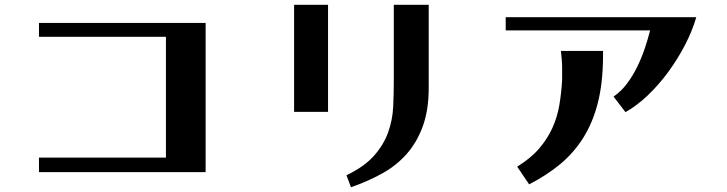

<svg xmlns="http://www.w3.org/2000/svg" viewBox="-20 -717 3040 803"><path d="M143 -621H840V3H143V-58H674V-563H143Z M1210 -249V-697H1352V-249ZM1627 -697H1773V-349Q1773 -258 1749 -191Q1725 -124 1682.5 -75Q1640 -26 1580 7.5Q1520 41 1448 66L1429 16Q1504 -20 1544.5 -66Q1585 -112 1603.5 -164Q1622 -216 1624.5 -272Q1627 -328 1627 -383Z M2095 -590V-645H2892Q2876 -589 2845.5 -530Q2815 -471 2775.5 -417Q2736 -363 2690 -319Q2644 -275 2596 -248L2546 -313Q2578 -335 2602 -367Q2626 -399 2644.5 -436.5Q2663 -474 2676.5 -514Q2690 -554 2699 -590ZM2331 -435Q2331 -449 2329.5 -466.5Q2328 -484 2326 -504H2502V-475Q2501 -367 2480 -285.5Q2459 -204 2419.5 -141Q2380 -78 2323.5 -31Q2267 16 2193 54L2143 -20Q2200 -55 2235 -96Q2270 -137 2290.5 -182.5Q2311 -228 2319.5 -278.5Q2328 -329 2331 -383Z"/></svg>

Font: Cafe24 ClassicType
Style: Regular
Weight: 400
Designer: Cafe24 thkim, hmlim, mnelim & 4IR
Foundry: Cafe24
Version: Version 1.000